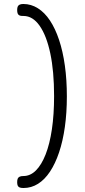

<svg xmlns="http://www.w3.org/2000/svg" viewBox="-20 -782 424 962"><path d="M98 160Q86 160 79 157.5Q72 155 69 148.5Q66 142 66 131Q66 119 69 112.5Q72 106 79 103Q86 100 97 100Q132 100 160 72Q188 44 208.5 -8Q229 -60 240 -134Q251 -208 251 -301Q251 -425 232 -514.5Q213 -604 178.5 -653Q144 -702 98 -702H93Q83 -702 77 -705Q71 -708 68.5 -714.5Q66 -721 66 -732Q66 -743 69 -749.5Q72 -756 79 -759Q86 -762 97 -762Q136 -762 170 -740.5Q204 -719 230.5 -679Q257 -639 276 -582Q295 -525 305 -453.5Q315 -382 315 -299Q315 -217 305 -146Q295 -75 276 -18.5Q257 38 230.5 78Q204 118 170.5 139Q137 160 98 160Z"/></svg>

Font: Fredoka Light
Style: Regular
Weight: 300
Designer: Ben Nathan
Foundry: Milena B. Brandão, Ben Nathan
Version: Version 2.001